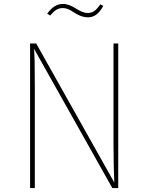

<svg xmlns="http://www.w3.org/2000/svg" viewBox="-20 -956 754 976"><path d="M427 -868C458 -868 483 -885 505 -926L490 -934C468 -902 451 -890 427 -890C405 -890 387 -900 367 -912C345 -926 323 -936 300 -936C268 -936 244 -919 220 -887L235 -877C258 -904 274 -915 300 -915C318 -915 335 -907 354 -894C374 -881 399 -868 427 -868ZM581 -735H557V-221C557 -137 559 -71 561 -28L164 -735H133V0H157V-515C157 -622 156 -671 153 -708L551 0H581Z"/></svg>

Font: Glow Sans SC Normal Thin
Style: Regular
Weight: 100
Designer: Ryoko NISHIZUKA (kana, bopomofo & ideographs); Paul D. Hunt (Latin, Greek & Cyrillic); Sandoll Communications, Soo-young
Version: Version 0.93